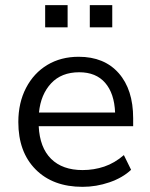

<svg xmlns="http://www.w3.org/2000/svg" viewBox="-20 -715 582 744"><path d="M300 9Q185 9 118 -58.5Q51 -126 51 -242Q51 -317 81 -374.5Q111 -432 163.5 -463.5Q216 -495 285 -495Q384 -495 440 -431.5Q496 -368 496 -257V-226H130Q134 -143 178 -99.5Q222 -56 300 -56Q344 -56 384 -69.5Q424 -83 460 -114L488 -57Q455 -26 404 -8.5Q353 9 300 9ZM287 -435Q218 -435 178 -392Q138 -349 131 -279H426Q423 -353 387.5 -394Q352 -435 287 -435ZM328 -609V-695H415V-609ZM155 -609V-695H242V-609Z"/></svg>

Font: Nunito Sans
Style: Regular
Weight: 400
Designer: Vernon Adams
Foundry: Vernon Adams
Version: Version 3.101; ttfautohint (v1.8.4.7-5d5b);gftools[0.9.27]